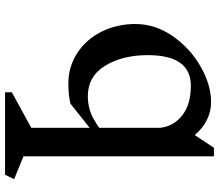

<svg xmlns="http://www.w3.org/2000/svg" viewBox="-72 -518 845 740"><g transform="rotate(90 350.0 -148.5)"><path d="M654 254H336V228L473 153V-72L380 2Q348 10 303 10Q237 10 184.5 -24.5Q132 -59 102.5 -118Q73 -177 73 -248Q73 -325 120 -392.5Q167 -460 237.5 -500Q308 -540 374 -540Q411 -540 443.5 -523.5Q476 -507 501 -477L550 -551H583V183L671 219ZM473 -109V-345Q467 -396 425 -429Q383 -462 311 -462Q193 -462 193 -296Q193 -198 234 -131.5Q275 -65 351 -65Q381 -65 409 -74Q437 -83 473 -109Z"/></g></svg>

Font: Inknut Antiqua Light
Style: Regular
Weight: 300
Designer: Claus Eggers Sørensen
Foundry: Claus Eggers Sørensen
Version: Version 1.003; ttfautohint (v1.8.2) -l 8 -r 50 -G 200 -x 14 